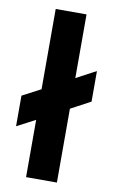

<svg xmlns="http://www.w3.org/2000/svg" viewBox="-84 -776 488 822"><g transform="rotate(10 160.0 -365.5)"><path d="M10 -340V-207L90 -249V0H224V-321L310 -367V-500L224 -454V-731H90V-382Z"/></g></svg>

Font: Righteous
Style: Regular
Weight: 400
Designer: Astigmatic (AOETI)
Foundry: Astigmatic (AOETI)
Version: Version 1.000